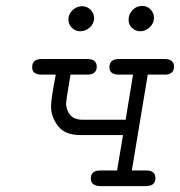

<svg xmlns="http://www.w3.org/2000/svg" viewBox="-20 -631 610 651"><path d="M89 -403Q89 -431 121 -431H275Q308 -431 308 -405Q308 -379 278 -378H219Q204 -288 204 -281Q204 -260 217 -242.5Q230 -225 261 -225H406L431 -378H383Q351 -378 351 -403Q351 -431 384 -431H537Q570 -431 570 -405Q570 -379 540 -378H481L427 -53H476Q507 -53 507 -27Q507 0 475 0H321Q288 0 288 -26Q288 -52 318 -53H377L397 -173H253Q200 -173 176.5 -204Q153 -235 153 -271Q153 -294 169 -378H121Q89 -378 89 -403ZM212 -565Q212 -584 226.5 -597Q241 -610 258 -610Q275 -610 287 -598Q299 -586 299 -570Q299 -551 284.5 -538Q270 -525 252 -525Q236 -525 224 -536.5Q212 -548 212 -565ZM416 -564Q416 -583 429.5 -597Q443 -611 462 -611Q479 -611 490.5 -599Q502 -587 502 -571Q502 -552 487.5 -538.5Q473 -525 456 -525Q440 -525 428 -536Q416 -547 416 -564Z"/></svg>

Font: CMU Typewriter Text
Style: LightOblique
Weight: 200
Italic angle: -9.46001°
Version: Version 0.7.0